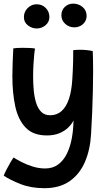

<svg xmlns="http://www.w3.org/2000/svg" viewBox="-27 -748 586 1032"><path d="M211.5 263.5Q139.5 263.5 83 241.2Q26.5 219 -7 196Q-2.5 184 7.2 164.8Q17 145.5 28 126.8Q39 108 46 98.5Q61 108.5 88 122.5Q115 136.5 148.5 147Q182 157.5 215.5 157.5Q257.5 157.5 286.5 135.5Q315.5 113.5 333.2 76.5Q351 39.5 359.2 -6.2Q367.5 -52 368 -100.5Q359 -81.5 340.2 -63Q321.5 -44.5 292.8 -32.2Q264 -20 225 -20Q151.5 -20 111.2 -61.8Q71 -103.5 55.2 -175.5Q39.5 -247.5 39.5 -338Q39.5 -372.5 41 -410Q42.5 -447.5 44.5 -488Q51.5 -489.5 65.8 -490.2Q80 -491 95.5 -491Q116 -491 135 -490Q154 -489 161 -487Q159.5 -480.5 157.2 -457.8Q155 -435 153 -403.5Q151 -372 151 -338.5Q151 -301 154.2 -264Q157.5 -227 166.8 -196.5Q176 -166 194.2 -147.2Q212.5 -128.5 242.5 -128.5Q279 -128.5 304.2 -151.2Q329.5 -174 343.8 -217Q358 -260 361.5 -320Q363 -342 364.2 -367.8Q365.5 -393.5 366 -417.2Q366.5 -441 366.5 -457.8Q366.5 -474.5 366.5 -478.5Q375.5 -479.5 385 -480Q394.5 -480.5 404 -480.5Q439.5 -480.5 471.5 -473.5Q473.5 -426.5 473.5 -364Q473.5 -316.5 472.2 -260.5Q471 -204.5 468.5 -145.2Q466 -86 462.5 -28Q458 56.5 429.5 122.5Q401 188.5 347 226Q293 263.5 211.5 263.5ZM170.5 -595Q144 -595 122.8 -611.8Q101.5 -628.5 101.5 -655.5Q101.5 -685 122 -705Q142.5 -725 169.5 -725Q199.5 -725 219 -705Q238.5 -685 238.5 -656.5Q238.5 -630 218 -612.5Q197.5 -595 170.5 -595ZM372.5 -601Q344.5 -601 323.8 -619.5Q303 -638 303 -666Q303 -693.5 321.5 -711Q340 -728.5 366 -728.5Q395.5 -728.5 417 -710.2Q438.5 -692 438.5 -663Q438.5 -644 429 -630Q419.5 -616 404.5 -608.5Q389.5 -601 372.5 -601Z"/></svg>

Font: Grandstander Thin Medium
Style: Regular
Weight: 500
Version: Version 1.200